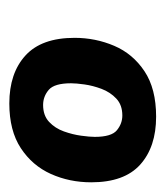

<svg xmlns="http://www.w3.org/2000/svg" viewBox="8 -706 355 412"><g transform="rotate(90 186.0 -500.5)"><path d="M202.5 -342.5Q137.5 -342.5 99.6 -377.1Q61.7 -411.7 61.7 -482.5Q61.7 -527.5 78.8 -567.5Q95.8 -607.5 133.3 -632.5Q170.8 -657.5 230.8 -657.5Q295.8 -657.5 333.8 -623.3Q371.7 -589.2 371.7 -518.3Q371.7 -471.7 353.8 -431.7Q335.8 -391.7 298.3 -367.1Q260.8 -342.5 202.5 -342.5ZM205.8 -415Q228.3 -415 242.1 -427.9Q255.8 -440.8 262.5 -459.6Q269.2 -478.3 271.7 -496.7Q274.2 -515 274.2 -525.8Q274.2 -561.7 260 -573.3Q245.8 -585 228.3 -585Q205.8 -585 192.1 -572.1Q178.3 -559.2 171.2 -540.4Q164.2 -521.7 161.7 -503.8Q159.2 -485.8 159.2 -475Q159.2 -439.2 173.3 -427.1Q187.5 -415 205.8 -415Z"/></g></svg>

Font: Familjen Grotesk
Style: Bold Italic
Weight: 700
Italic angle: -9.46201°
Designer: Anders Wikstroem, Jonas Baeckman, Matilda Gysing, Kristian Moeller
Foundry: Familjen STHLM AB
Version: Version 2.002; ttfautohint (v1.8.4.7-5d5b)